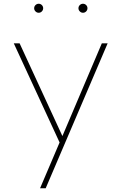

<svg xmlns="http://www.w3.org/2000/svg" viewBox="-20 -743 648 1023"><path d="M193.5 260 297.5 16 53.5 -512H84.5L312.5 -18L522.5 -512H553.5L223.5 260ZM422 -675Q412.5 -675 405.2 -682.2Q398 -689.5 398 -699Q398 -709 405.2 -716Q412.5 -723 422 -723Q432 -723 439 -716Q446 -709 446 -699Q446 -689.5 439 -682.2Q432 -675 422 -675ZM186 -675Q176.5 -675 169.2 -682.2Q162 -689.5 162 -699Q162 -709 169.2 -716Q176.5 -723 186 -723Q196 -723 203 -716Q210 -709 210 -699Q210 -689.5 203 -682.2Q196 -675 186 -675Z"/></svg>

Font: Spartan Thin Thin
Style: Regular
Weight: 250
Version: Version 1.004